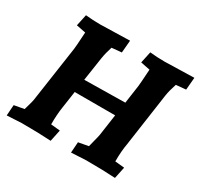

<svg xmlns="http://www.w3.org/2000/svg" viewBox="-151 -896 1127 1086"><g transform="rotate(30 412.5 -352.5)"><path d="M825 -710 818 -629 754 -623Q738 -575 733 -542L683 -193Q674 -144 674 -77L735 -71L719 5Q640 0 528 0L432 5L437 -65L502 -77Q502 -79 511.5 -115Q521 -151 523 -163L543 -302H279L263 -193Q255 -143 255 -77L315 -71L299 5Q220 0 108 0L12 5L17 -65L82 -77Q101 -139 103 -163L154 -512Q156 -523 162 -623L101 -635L117 -710Q165 -705 212 -705L405 -710L398 -629L334 -623Q320 -580 314 -542L291 -389L557 -393L574 -512Q576 -526 582 -623L521 -635L537 -710Q585 -705 632 -705Z"/></g></svg>

Font: Andada SC
Style: Bold Italic
Weight: 700
Italic angle: -8.29999°
Designer: Carolina Giovagnoli
Foundry: Carolina Giovagnoli
Version: Version 1.003